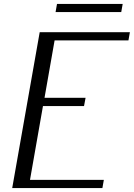

<svg xmlns="http://www.w3.org/2000/svg" viewBox="-20 -955 680 975"><path d="M181.6 -791.5H639.6L632.3 -750H257.3L206.1 -458.5H414.6L406.7 -416.5H198.2L132.3 -41.5H507.3L500 0H42ZM603 -935.1 595.7 -893.6H262.2L269.5 -935.1Z"/></svg>

Font: Resagnicto
Style: Italic
Weight: 500
Italic angle: -10°
Version: Version 0.999